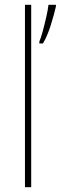

<svg xmlns="http://www.w3.org/2000/svg" viewBox="-20 -780 253 800"><path d="M110 0H84V-760H110ZM213 -753Q205 -718 191 -673.5Q177 -629 159 -599H144V-607Q150 -620 158 -649.5Q166 -679 173 -710Q180 -741 182 -760H213Z"/></svg>

Font: Noto Sans Lao Looped SemiCondensed Thin
Style: Regular
Weight: 100
Width: 4
Designer: Mark Frömberg, Ben Mitchell
Foundry: The Fontpad Ltd
Version: Version 1.002; ttfautohint (v1.8.4.7-5d5b)